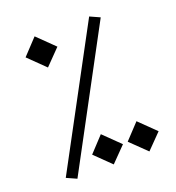

<svg xmlns="http://www.w3.org/2000/svg" viewBox="-130 -807 846 922"><g transform="rotate(-20 293.0 -346.5)"><path d="M108.9 9.8 479 -680.2 428.2 -703.1 57.6 -13.2ZM158.7 -540.5 235.4 -619.1 149.4 -703.1 74.2 -623ZM478.5 4.9 553.2 -71.3 469.7 -152.8 396.5 -74.7ZM296.4 4.9 371.1 -71.3 287.6 -152.8 214.8 -74.7Z"/></g></svg>

Font: Cascadia Code PL Light
Style: Regular
Weight: 300
Monospace: yes
Designer: Aaron Bell
Foundry: Saja Typeworks
Version: Version 2404.023